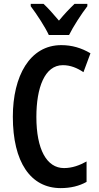

<svg xmlns="http://www.w3.org/2000/svg" viewBox="-20 -957 509 987"><path d="M231 -777H335C356 -820 399 -886 429 -925V-937H363C334 -909 314 -888 283 -851C255 -884 227 -916 204 -937H138V-925C169 -884 212 -818 231 -777ZM303 -622C342 -622 376 -608 409 -586L445 -683C398 -711 349 -725 295 -725C133 -725 46 -566 46 -357C46 -124 137 10 292 10C343 10 388 -1 425 -22V-127C389 -107 351 -93 309 -93C220 -93 167 -189 167 -356C167 -505 209 -622 303 -622Z"/></svg>

Font: Noto Sans Lao Looped ExtraCondensed SemiBold
Style: Regular
Weight: 600
Width: 2
Designer: Mark Frömberg, Ben Mitchell
Foundry: The Fontpad Ltd
Version: Version 1.002